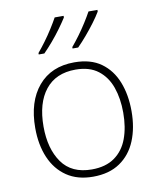

<svg xmlns="http://www.w3.org/2000/svg" viewBox="-86 -900 753 911"><g transform="rotate(-10 290.5 -444.0)"><path d="M522 -331Q522 -251 496.5 -189Q471 -127 419 -91.5Q367 -56 289 -56Q214 -56 162.5 -91Q111 -126 84.5 -188Q58 -250 58 -331Q58 -458 120.5 -532Q183 -606 294 -606Q373 -606 423 -570Q473 -534 497.5 -472Q522 -410 522 -331ZM98 -331Q98 -224 145 -157.5Q192 -91 289 -91Q356 -91 399 -121.5Q442 -152 462 -206Q482 -260 482 -331Q482 -399 463 -453Q444 -507 402.5 -539Q361 -571 294 -571Q199 -571 148.5 -507.5Q98 -444 98 -331ZM446 -824Q433 -802 412.5 -774.5Q392 -747 369 -720Q346 -693 325 -672H298V-679Q315 -699 335 -726Q355 -753 373 -781.5Q391 -810 403 -832H446ZM283 -824Q269 -802 249 -774.5Q229 -747 206 -720Q183 -693 162 -672H135V-679Q152 -699 172 -726Q192 -753 210 -781.5Q228 -810 240 -832H283Z"/></g></svg>

Font: Noto Sans Malayalam UI ExtraLight
Style: Regular
Weight: 200
Designer: Jelle Bosma - Monotype Design Team
Foundry: Monotype Imaging Inc.
Version: Version 2.104; ttfautohint (v1.8.4.7-5d5b)